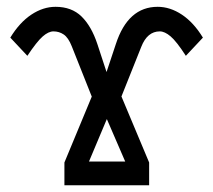

<svg xmlns="http://www.w3.org/2000/svg" viewBox="-20 -552 636 572"><path d="M297.4 -337.4 325.2 -420.9Q361.3 -531.7 449.7 -531.7Q486.8 -531.7 522 -508.3Q557.1 -484.9 584.5 -439.9L533.7 -385.7Q505.9 -428.7 488.3 -443.6Q470.7 -458.5 456.1 -458.5Q418.9 -458.5 400.9 -412.6L341.8 -264.6L424.3 -67.9V0H171.9V-67.9L253.4 -264.2L193.8 -414.1Q183.6 -439.9 169.9 -449.2Q156.2 -458.5 139.2 -458.5Q124.5 -458.5 107.2 -443.4Q89.8 -428.2 61.5 -385.7L10.7 -439.9Q38.1 -484.9 73.2 -508.3Q108.4 -531.7 145.5 -531.7Q193.4 -531.7 222.9 -502.9Q252.4 -474.1 270 -420.9ZM298.3 -197.3 245.1 -70.8H353Z"/></svg>

Font: Arimo Nerd Font
Style: Regular
Weight: 400
Designer: Steve Matteson
Foundry: Monotype Imaging Inc.
Version: Version 1.33;Nerd Fonts 3.2.1